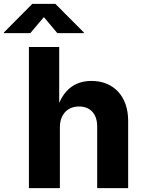

<svg xmlns="http://www.w3.org/2000/svg" viewBox="-90 -970 740 990"><path d="M218.8 -313.5C218.8 -380.9 258.8 -420.9 317.4 -420.9C376 -420.9 411.1 -382.3 411.1 -317.9V0H570.8V-347.2C570.8 -473.1 496.1 -552.7 381.8 -552.7C298.8 -552.7 245.6 -509.8 215.3 -439V-727.5H59.1V0H218.8ZM66.4 -799.3 136.2 -881.8 205.6 -799.3H342.3V-802.7L195.3 -950.2H76.7L-69.8 -802.7V-799.3Z"/></svg>

Font: Raveo
Style: Bold
Weight: 700
Designer: Jakub Foglar, Rasmus Andersson (Inter)
Foundry: Jakubfoglar.com
Version: Version 1.100;Glyphs 3.2.3 (3260)